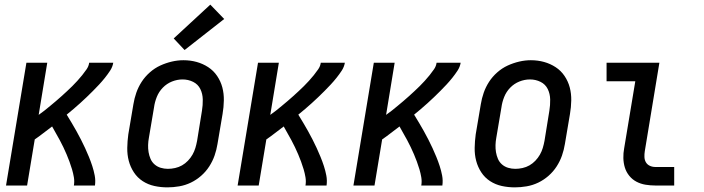

<svg xmlns="http://www.w3.org/2000/svg" viewBox="-20 -801 3040 829"><path d="M6 0 94 -530H184L147 -305Q160 -314 172.5 -324Q185 -334 197 -344Q209 -354 221.5 -364.5Q234 -375 245.5 -385.5Q257 -396 269 -407Q281 -418 292 -429Q303 -440 314 -452Q325 -464 335 -476.5Q345 -489 354 -502Q363 -515 365 -530H469Q466 -512 455.5 -496Q445 -480 433 -465Q421 -450 408 -436Q395 -422 381.5 -408.5Q368 -395 354 -381.5Q340 -368 326 -355.5Q312 -343 297.5 -330.5Q283 -318 268 -306Q279 -288 289.5 -270.5Q300 -253 310 -235Q320 -217 329.5 -198.5Q339 -180 347.5 -161.5Q356 -143 364 -123.5Q372 -104 378.5 -84Q385 -64 389 -43Q393 -22 390 0H299Q302 -18 299 -35.5Q296 -53 291 -70Q286 -87 280 -103Q274 -119 267.5 -134.5Q261 -150 253.5 -165.5Q246 -181 238 -196Q230 -211 221.5 -225.5Q213 -240 205 -255Q186 -241 167.5 -226.5Q149 -212 130 -199L97 0Z M703 8Q674 8 646.5 2Q619 -4 596 -19Q573 -34 558 -57Q543 -80 536 -106.5Q529 -133 529.5 -162.5Q530 -192 534 -221L556 -351Q560 -376 568.5 -400.5Q577 -425 591.5 -447.5Q606 -470 627 -488.5Q648 -507 672 -518Q696 -529 721.5 -535Q747 -541 772 -541Q802 -541 829 -533.5Q856 -526 879 -511Q902 -496 917.5 -473Q933 -450 940 -423.5Q947 -397 946.5 -367.5Q946 -338 941 -309L919 -179Q915 -154 906.5 -129.5Q898 -105 883.5 -82.5Q869 -60 848.5 -42Q828 -24 804 -12.5Q780 -1 754 3.5Q728 8 703 8ZM705 -72Q720 -72 736 -75.5Q752 -79 766 -87Q780 -95 791.5 -107Q803 -119 811 -133Q819 -147 823.5 -162Q828 -177 831 -193L852 -323Q856 -347 855.5 -371.5Q855 -396 845 -416.5Q835 -437 814 -447.5Q793 -458 768 -458Q745 -458 722.5 -449Q700 -440 683 -422.5Q666 -405 657 -382.5Q648 -360 645 -337L623 -207Q620 -191 619.5 -175Q619 -159 621.5 -144Q624 -129 630 -115Q636 -101 647.5 -91Q659 -81 674 -76.5Q689 -72 705 -72Q705 -72 705 -72Q705 -72 705 -72ZM777 -585 730 -635 888 -781 948 -719Z M1006 0 1094 -530H1184L1147 -305Q1160 -314 1172.5 -324Q1185 -334 1197 -344Q1209 -354 1221.5 -364.5Q1234 -375 1245.5 -385.5Q1257 -396 1269 -407Q1281 -418 1292 -429Q1303 -440 1314 -452Q1325 -464 1335 -476.5Q1345 -489 1354 -502Q1363 -515 1365 -530H1469Q1466 -512 1455.5 -496Q1445 -480 1433 -465Q1421 -450 1408 -436Q1395 -422 1381.5 -408.5Q1368 -395 1354 -381.5Q1340 -368 1326 -355.5Q1312 -343 1297.5 -330.5Q1283 -318 1268 -306Q1279 -288 1289.5 -270.5Q1300 -253 1310 -235Q1320 -217 1329.5 -198.5Q1339 -180 1347.5 -161.5Q1356 -143 1364 -123.5Q1372 -104 1378.5 -84Q1385 -64 1389 -43Q1393 -22 1390 0H1299Q1302 -18 1299 -35.5Q1296 -53 1291 -70Q1286 -87 1280 -103Q1274 -119 1267.5 -134.5Q1261 -150 1253.5 -165.5Q1246 -181 1238 -196Q1230 -211 1221.5 -225.5Q1213 -240 1205 -255Q1186 -241 1167.5 -226.5Q1149 -212 1130 -199L1097 0Z M1506 0 1594 -530H1684L1647 -305Q1660 -314 1672.5 -324Q1685 -334 1697 -344Q1709 -354 1721.5 -364.5Q1734 -375 1745.5 -385.5Q1757 -396 1769 -407Q1781 -418 1792 -429Q1803 -440 1814 -452Q1825 -464 1835 -476.5Q1845 -489 1854 -502Q1863 -515 1865 -530H1969Q1966 -512 1955.5 -496Q1945 -480 1933 -465Q1921 -450 1908 -436Q1895 -422 1881.5 -408.5Q1868 -395 1854 -381.5Q1840 -368 1826 -355.5Q1812 -343 1797.5 -330.5Q1783 -318 1768 -306Q1779 -288 1789.5 -270.5Q1800 -253 1810 -235Q1820 -217 1829.5 -198.5Q1839 -180 1847.5 -161.5Q1856 -143 1864 -123.5Q1872 -104 1878.5 -84Q1885 -64 1889 -43Q1893 -22 1890 0H1799Q1802 -18 1799 -35.5Q1796 -53 1791 -70Q1786 -87 1780 -103Q1774 -119 1767.5 -134.5Q1761 -150 1753.5 -165.5Q1746 -181 1738 -196Q1730 -211 1721.5 -225.5Q1713 -240 1705 -255Q1686 -241 1667.5 -226.5Q1649 -212 1630 -199L1597 0Z M2203 8Q2174 8 2146.5 2Q2119 -4 2096 -19Q2073 -34 2058 -57Q2043 -80 2036 -106.5Q2029 -133 2029.5 -162.5Q2030 -192 2034 -221L2056 -351Q2060 -376 2068.5 -400.5Q2077 -425 2091.5 -447.5Q2106 -470 2127 -488.5Q2148 -507 2172 -518Q2196 -529 2221.5 -535Q2247 -541 2272 -541Q2302 -541 2329 -533.5Q2356 -526 2379 -511Q2402 -496 2417.5 -473Q2433 -450 2440 -423.5Q2447 -397 2446.5 -367.5Q2446 -338 2441 -309L2419 -179Q2415 -154 2406.5 -129.5Q2398 -105 2383.5 -82.5Q2369 -60 2348.5 -42Q2328 -24 2304 -12.5Q2280 -1 2254 3.5Q2228 8 2203 8ZM2205 -72Q2220 -72 2236 -75.5Q2252 -79 2266 -87Q2280 -95 2291.5 -107Q2303 -119 2311 -133Q2319 -147 2323.5 -162Q2328 -177 2331 -193L2352 -323Q2356 -347 2355.5 -371.5Q2355 -396 2345 -416.5Q2335 -437 2314 -447.5Q2293 -458 2268 -458Q2245 -458 2222.5 -449Q2200 -440 2183 -422.5Q2166 -405 2157 -382.5Q2148 -360 2145 -337L2123 -207Q2120 -191 2119.5 -175Q2119 -159 2121.5 -144Q2124 -129 2130 -115Q2136 -101 2147.5 -91Q2159 -81 2174 -76.5Q2189 -72 2205 -72Q2205 -72 2205 -72Q2205 -72 2205 -72Z M2810 0Q2788 0 2767 -3.5Q2746 -7 2728 -16.5Q2710 -26 2697 -42Q2684 -58 2678 -77.5Q2672 -97 2671.5 -118.5Q2671 -140 2675 -161L2723 -450H2599V-530H2827L2764 -148Q2762 -136 2762.5 -123Q2763 -110 2769 -100Q2775 -90 2786 -85Q2797 -80 2810 -80H2891V0Z"/></svg>

Font: Iosevka Curly Medium Oblique
Style: Regular
Weight: 500
Italic angle: -9°
Monospace: yes
Designer: Belleve Invis
Foundry: Belleve Invis
Version: Version 11.1.0; ttfautohint (v1.8.3)